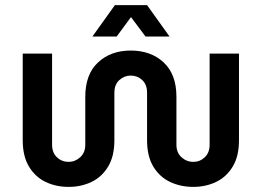

<svg xmlns="http://www.w3.org/2000/svg" viewBox="-20 -720 1025 752"><path d="M249 12Q199 12 158.5 -7.5Q118 -27 93.5 -67.5Q69 -108 69 -171V-510H184V-153Q184 -122 203 -104Q222 -86 249 -86Q274 -86 294 -104Q314 -122 314 -153V-341Q314 -429 364 -475.5Q414 -522 492 -522Q571 -522 621 -475.5Q671 -429 671 -341V-153Q671 -122 691 -104Q711 -86 737 -86Q763 -86 782 -104Q801 -122 801 -153V-510H916V-171Q916 -108 891.5 -67.5Q867 -27 826.5 -7.5Q786 12 737 12Q687 12 646 -7.5Q605 -27 580.5 -67.5Q556 -108 556 -171V-357Q556 -389 537 -406.5Q518 -424 492 -424Q467 -424 447.5 -406.5Q428 -389 428 -357V-171Q428 -108 403.5 -67.5Q379 -27 338.5 -7.5Q298 12 249 12ZM342 -577 430 -700H556L644 -577H550L493 -653L437 -577Z"/></svg>

Font: MuseoModerno Medium
Style: Regular
Weight: 500
Designer: Pablo Cosgaya, Héctor Gatti, Marcela Romero, and the Authors of The MuseoModerno Project.
Foundry: Omnibus-Type Team
Version: Version 1.001